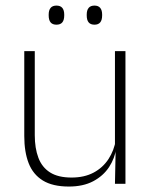

<svg xmlns="http://www.w3.org/2000/svg" viewBox="-20 -674 556 704"><path d="M107.5 -486.5V-178.5Q107.5 -130.5 120.8 -95.5Q134 -60.5 163.5 -41.8Q193 -23 242.5 -23Q289 -23 323 -41Q357 -59 377.8 -90.8Q398.5 -122.5 405 -162.5L415.5 -131.5H406.5Q401 -93.5 379.8 -61.2Q358.5 -29 321.8 -9.5Q285 10 232.5 10Q173 10 137 -12.2Q101 -34.5 85 -75.8Q69 -117 69 -175V-486.5ZM440 -486.5V0H401.5L404 -124L401.5 -125.5V-486.5ZM187 -583.5Q172.5 -583.5 165.5 -592Q158.5 -600.5 158.5 -617.5V-620.5Q158.5 -636.5 165.5 -645Q172.5 -653.5 187 -653.5Q201.5 -653.5 208.5 -645Q215.5 -636.5 215.5 -620.5V-617.5Q215.5 -600.5 208.5 -592Q201.5 -583.5 187 -583.5ZM326.5 -583.5Q312 -583.5 305 -592Q298 -600.5 298 -617.5V-620.5Q298 -636.5 305 -645Q312 -653.5 326.5 -653.5Q340.5 -653.5 347.5 -645Q354.5 -636.5 354.5 -620.5V-617.5Q354.5 -600.5 347.5 -592Q340.5 -583.5 326.5 -583.5Z"/></svg>

Font: Anek Bangla
Style: Extra-light
Weight: 200
Designer: Sulekha Rajkumar (Bangla), Yesha Goshar (Latin)
Foundry: Ek Type
Version: Version 1.002;March 21, 2022;FontCreator 13.0.0.2683 64-bit